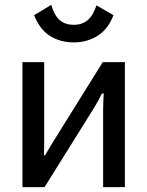

<svg xmlns="http://www.w3.org/2000/svg" viewBox="-20 -769 605 789"><path d="M72.3 0H163.1L366.7 -326.2Q376 -341.3 384.5 -356.9Q393.1 -372.6 398.9 -384.8H406.2Q405.3 -370.1 404.5 -350.6Q403.8 -331.1 403.8 -316.4V0H493.2V-513.7H402.3L198.7 -187Q189.5 -171.9 180.9 -157.5Q172.4 -143.1 165.5 -130.9H160.6Q161.1 -145.5 161.4 -163.8Q161.6 -182.1 161.6 -196.8V-513.7H72.3ZM283.2 -667Q249.5 -667 227.1 -684.8Q204.6 -702.6 190.4 -749L120.1 -706.5Q144 -647 186.3 -620.8Q228.5 -594.7 283.2 -594.7Q337.4 -594.7 380.6 -621.6Q423.8 -648.4 446.3 -706.5L376.5 -747.1Q362.8 -705.1 339.8 -686Q316.9 -667 283.2 -667Z"/></svg>

Font: Roboto Flex
Style: Regular
Weight: 400
Designer: Berlow after Robertson
Foundry: Google
Version: Version 3.200;gftools[0.9.32]